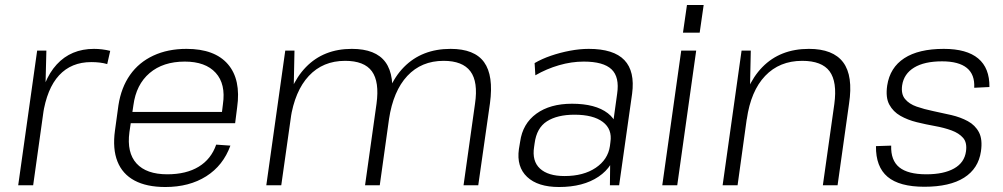

<svg xmlns="http://www.w3.org/2000/svg" viewBox="-20 -743 4024 770"><path d="M129 -540H166L161 -343L113 0H53ZM133 -301Q150 -422 207.5 -484.5Q265 -547 357 -547Q373 -547 389.5 -545Q406 -543 422 -539L410 -486Q383 -494 346 -494Q266 -494 217 -441Q168 -388 152 -282Z M643 7Q568 7 519.5 -19Q471 -45 451 -95.5Q431 -146 441 -219L455 -321Q466 -392 501.5 -442.5Q537 -493 595 -520Q653 -547 728 -547Q841 -547 894 -485.5Q947 -424 931 -312L923 -249H493L499 -294H881L868 -276L874 -325Q886 -406 845 -451Q804 -496 721 -496Q634 -496 580 -450Q526 -404 515 -321L499 -213Q488 -131 527.5 -87.5Q567 -44 651 -44Q727 -44 777 -74.5Q827 -105 847 -163L904 -159Q875 -79 807 -36Q739 7 643 7Z M1885 -327Q1898 -415 1866.5 -457Q1835 -499 1759 -499Q1670 -499 1613.5 -438.5Q1557 -378 1540 -265L1501 -203L1510 -264Q1528 -401 1600 -474Q1672 -547 1787 -547Q1883 -547 1921.5 -493.5Q1960 -440 1945 -329L1898 0H1839ZM1124 -540H1161L1157 -346L1108 0H1048ZM1490 -327Q1502 -415 1471.5 -457Q1441 -499 1364 -499Q1275 -499 1218.5 -438.5Q1162 -378 1145 -265L1106 -203L1115 -264Q1136 -401 1207 -474Q1278 -547 1391 -547Q1487 -547 1526 -493.5Q1565 -440 1549 -329L1503 0H1444Z M2428 -172 2455 -367Q2465 -434 2432.5 -465Q2400 -496 2321 -496Q2272 -496 2222 -481.5Q2172 -467 2127 -441L2124 -490Q2153 -507 2189.5 -519.5Q2226 -532 2265.5 -539.5Q2305 -547 2341 -547Q2441 -547 2484 -502Q2527 -457 2515 -367L2463 0H2426ZM2222 7Q2137 7 2094 -33.5Q2051 -74 2061 -145L2066 -175Q2076 -247 2131 -287Q2186 -327 2274 -327Q2368 -327 2417.5 -289Q2467 -251 2457 -180L2452 -148Q2442 -76 2380.5 -34.5Q2319 7 2222 7ZM2244 -37Q2320 -37 2369 -70Q2418 -103 2426 -157L2428 -173Q2436 -225 2397.5 -254Q2359 -283 2284 -283Q2215 -283 2173.5 -256.5Q2132 -230 2124 -168L2122 -154Q2113 -97 2145.5 -67Q2178 -37 2244 -37Z M2772 -540 2696 0H2636L2712 -540ZM2802 -723 2786 -612H2719L2735 -723Z M3326 -326Q3338 -415 3307 -457Q3276 -499 3197 -499Q3106 -499 3048.5 -438.5Q2991 -378 2975 -265L2936 -203L2945 -264Q2966 -401 3037.5 -474Q3109 -547 3224 -547Q3321 -547 3361.5 -493Q3402 -439 3385 -327L3339 0H3280ZM2954 -540H2991L2987 -354L2938 0H2878Z M3687 6Q3587 6 3539.5 -34Q3492 -74 3493 -157L3554 -159Q3552 -100 3586.5 -72Q3621 -44 3695 -44Q3765 -44 3806.5 -67.5Q3848 -91 3854 -136Q3859 -171 3842.5 -190Q3826 -209 3796 -220Q3766 -231 3729.5 -237.5Q3693 -244 3656.5 -253Q3620 -262 3591 -278.5Q3562 -295 3546.5 -323.5Q3531 -352 3538 -400Q3549 -472 3606.5 -509.5Q3664 -547 3765 -547Q3857 -547 3903 -508.5Q3949 -470 3948 -394L3887 -391Q3890 -444 3857.5 -470.5Q3825 -497 3758 -497Q3687 -497 3646 -472Q3605 -447 3598 -401Q3593 -366 3609.5 -346Q3626 -326 3656 -315.5Q3686 -305 3722.5 -297.5Q3759 -290 3795.5 -281.5Q3832 -273 3861.5 -257Q3891 -241 3906 -212.5Q3921 -184 3914 -136Q3904 -67 3846.5 -30.5Q3789 6 3687 6Z"/></svg>

Font: Pathway Extreme 28pt ExtraLight
Style: Italic
Weight: 250
Italic angle: -8°
Designer: Eduardo Rodriguez Tunni
Foundry: Eduardo Rodriguez Tunni
Version: Version 1.001;gftools[0.9.26]